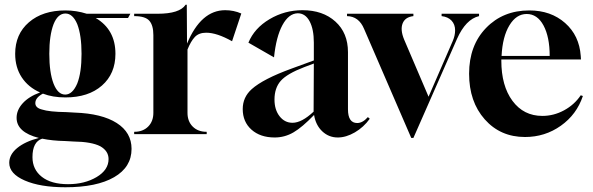

<svg xmlns="http://www.w3.org/2000/svg" viewBox="-20 -566 2503 810"><path d="M256 224Q150 224 84.5 195.5Q19 167 19 121Q19 86 52.5 58.5Q86 31 144 16Q50 -8 50 -69Q50 -102 76 -130.5Q102 -159 149 -176Q99 -198 71.5 -240Q44 -282 44 -339Q44 -422 102 -472Q160 -522 256 -522Q302 -522 346 -508H530L520 -490H384Q467 -441 467 -339Q467 -255 410 -205Q353 -155 256 -155Q202 -155 161 -171Q129 -154 129 -131Q129 -111 157 -104Q187 -94 260 -93L295 -91Q410 -87 472.5 -47Q535 -7 535 62Q535 139 461.5 181.5Q388 224 256 224ZM306 -214Q324 -260 324 -339Q324 -417 306 -464Q287 -509 256 -509Q224 -509 206 -464Q188 -417 188 -339Q188 -260 206 -213Q224 -167 255 -167Q286 -167 306 -214ZM267 211Q337 211 387.5 181Q438 151 438 105Q438 71 403 51Q366 32 290 31L255 29Q201 28 158 19Q117 32 117 97Q117 149 156.5 180Q196 211 267 211Z M546 0V-10H547Q583 -10 605 -32Q627 -54 627 -90V-418Q627 -459 610 -478.5Q593 -498 546 -498V-508H645Q738 -508 763 -546H768L769 -382Q828 -523 930 -523Q966 -523 998 -509L959 -392Q895 -428 850 -428Q819 -428 802 -410Q785 -392 771 -357V-90Q771 -54 793 -32Q815 -10 851 -10H852V0Z M1139 14Q1078 14 1041 -19Q1004 -52 1004 -106Q1004 -156 1042 -190Q1090 -233 1211 -277L1304 -311V-386Q1304 -443 1286 -476.5Q1268 -510 1236 -510Q1198 -509 1171.5 -460Q1145 -411 1136 -324L1028 -386Q1053 -447 1117 -485Q1181 -523 1256 -523Q1342 -523 1395 -475Q1448 -427 1448 -346V-105Q1448 -47 1487 -47Q1510 -47 1532 -72L1540 -65Q1514 -29 1477 -7.5Q1440 14 1405 14Q1367 14 1339.5 -12Q1312 -38 1305 -81Q1255 -29 1218 -7.5Q1181 14 1139 14ZM1214 -48Q1253 -48 1303 -95L1304 -298L1264 -283Q1191 -255 1164.5 -225Q1138 -195 1138 -146Q1138 -103 1159.5 -75.5Q1181 -48 1214 -48Z M1715 16 1516 -444Q1494 -497 1444 -498V-508H1724V-498Q1689 -494 1678.5 -467Q1668 -440 1685 -399L1788 -158L1890 -393Q1900 -416 1900 -438Q1900 -463 1885 -479Q1870 -495 1843 -498V-508H2001V-498Q1945 -485 1908 -402L1724 16Z M2195 12Q2091 12 2025 -62.5Q1959 -137 1959 -255Q1959 -374 2030.5 -448Q2102 -522 2213 -522Q2304 -522 2364 -469Q2424 -416 2430 -330L2431 -315H2095V-310Q2095 -204 2142 -140.5Q2189 -77 2268 -77Q2316 -77 2359.5 -100.5Q2403 -124 2430 -164L2439 -161Q2413 -83 2346 -35.5Q2279 12 2195 12ZM2096 -330H2299Q2299 -410 2273 -458.5Q2247 -507 2202 -507Q2158 -507 2129 -459Q2100 -411 2096 -330Z"/></svg>

Font: Gloock
Style: Regular
Weight: 400
Designer: Duarte Pinto
Foundry: Duarte Pinto
Version: Version 1.000